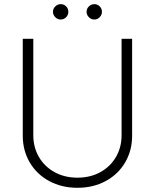

<svg xmlns="http://www.w3.org/2000/svg" viewBox="-20 -894 747 926"><path d="M617.2 -707V-239.3Q617.2 -168 583.5 -110.6Q549.8 -53.2 489.7 -20.8Q429.7 11.7 353.5 11.7Q277.3 11.7 217.3 -20.8Q157.2 -53.2 123.5 -110.6Q89.8 -168 89.8 -239.3V-707H140.6V-242.2Q140.6 -183.6 167.7 -137Q194.8 -90.3 243.2 -63.7Q291.5 -37.1 353.5 -37.1Q415.5 -37.1 463.9 -63.7Q512.2 -90.3 539.3 -137Q566.4 -183.6 566.4 -242.2V-707ZM235.4 -836.9Q235.4 -852.1 246.6 -863Q257.8 -874 272.5 -874Q288.6 -874 299.1 -863.3Q309.6 -852.5 309.6 -836.9Q309.6 -821.8 298.8 -810.8Q288.1 -799.8 272.5 -799.8Q257.8 -799.8 246.6 -811Q235.4 -822.3 235.4 -836.9ZM397.5 -836.9Q397.5 -852.1 408.7 -863Q419.9 -874 434.6 -874Q450.2 -874 460.9 -863.3Q471.7 -852.5 471.7 -836.9Q471.7 -822.3 460.7 -811Q449.7 -799.8 434.6 -799.8Q419.9 -799.8 408.7 -811Q397.5 -822.3 397.5 -836.9Z"/></svg>

Font: Pretendard Std ExtraLight
Style: Regular
Weight: 200
Designer: Base glyphs from Inter by Rasmus Andersson; Hangeul glyphs from Noto Sans CJK(Source Han Sans) by Jang Soo-young and Kan
Foundry: Kil Hyung-jin
Version: Version 1.309